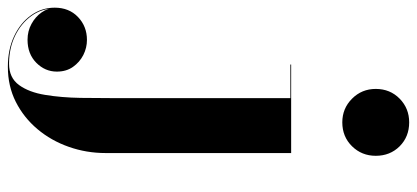

<svg xmlns="http://www.w3.org/2000/svg" viewBox="-426 -494 1060 488"><g transform="rotate(90 104.0 -250.0)"><path d="M30 260Q-14.5 260 -48.2 244Q-82 228 -101.2 201Q-120.5 174 -120.5 141Q-120.5 104.5 -96.8 81.8Q-73 59 -38.5 59Q-18.5 59 -0.2 68.2Q18 77.5 30 94.5Q42 111.5 42 135.5Q42 165.5 19.5 187.8Q-3 210 -39 210Q-61 210 -79.2 200Q-97.5 190 -108.5 174.2Q-119.5 158.5 -119.5 141H-118.5Q-118.5 174 -99.5 200.2Q-80.5 226.5 -48.8 241.8Q-17 257 22 257Q57.5 257 76 231.8Q94.5 206.5 101.2 165.2Q108 124 108.8 75Q109.5 26 109.5 -21V-458H24V-460H249V11.5Q249 60.5 233.2 105.2Q217.5 150 188.2 184.8Q159 219.5 119 239.8Q79 260 30 260ZM171 -590Q135.5 -590 110.8 -614.8Q86 -639.5 86 -675Q86 -711.5 110.8 -735.8Q135.5 -760 171 -760Q207.5 -760 231.8 -735.8Q256 -711.5 256 -675Q256 -639.5 231.8 -614.8Q207.5 -590 171 -590Z"/></g></svg>

Font: Bodoni Moda 96pt
Style: Bold
Weight: 700
Version: Version 2.005